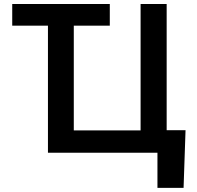

<svg xmlns="http://www.w3.org/2000/svg" viewBox="-20 -747 963 939"><path d="M517 -727.3V-621.4H340.9V-109.4H667.6V-727.3H795.1V-110.1H887.4L877.8 171.9H750V0H214.5V-621.4H39.8V-727.3Z"/></svg>

Font: Inter Zeller Semi Bold
Style: Regular
Weight: 600
Designer: Rasmus Andersson; Joe Bland
Foundry: zeller
Version: Version 3.015;git-dec3a8cb1